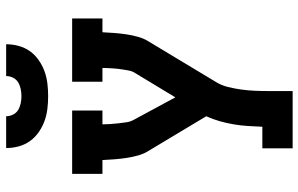

<svg xmlns="http://www.w3.org/2000/svg" viewBox="-198 -798 995 640"><g transform="rotate(-90 300.0 -477.5)"><path d="M126 0V-101H198Q199 -125 200.5 -149Q202 -173 206 -196.5Q210 -220 216.5 -243Q223 -266 233 -288L119 -478Q108 -495 102.5 -514.5Q97 -534 94 -554Q91 -574 89.5 -594Q88 -614 87 -634H41V-735H252V-634H206Q206 -621 207 -607.5Q208 -594 209.5 -580.5Q211 -567 213 -553.5Q215 -540 222 -528L296 -391L380 -530Q384 -538 385.5 -546.5Q387 -555 388.5 -564Q390 -573 391 -581.5Q392 -590 392.5 -598.5Q393 -607 393.5 -616Q394 -625 394 -634H348V-735H559V-634H513Q512 -614 510.5 -594Q509 -574 506 -554Q503 -534 497.5 -514.5Q492 -495 481 -478L348 -257Q336 -238 330.5 -215.5Q325 -193 322 -171Q319 -149 318 -126.5Q317 -104 317 -81V0ZM300 -815Q279 -815 258 -817.5Q237 -820 217.5 -827Q198 -834 180 -846.5Q162 -859 150 -876Q138 -893 132.5 -913.5Q127 -934 127 -955H233Q233 -943 238.5 -932Q244 -921 254 -915Q264 -909 276 -906.5Q288 -904 300 -904Q312 -904 324 -906.5Q336 -909 346 -915Q356 -921 361.5 -932Q367 -943 367 -955H473Q473 -934 467.5 -913.5Q462 -893 450 -876Q438 -859 420 -846.5Q402 -834 382.5 -827Q363 -820 342 -817.5Q321 -815 300 -815Z"/></g></svg>

Font: Iosevka Curly Slab Extended
Style: Bold
Weight: 700
Width: 7
Monospace: yes
Designer: Belleve Invis
Foundry: Belleve Invis
Version: Version 11.1.0; ttfautohint (v1.8.3)